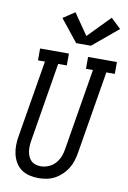

<svg xmlns="http://www.w3.org/2000/svg" viewBox="-105 -1045 745 1115"><g transform="rotate(10 267.5 -487.5)"><path d="M202 8Q175 8 148.5 1.5Q122 -5 101 -20Q80 -35 67 -57.5Q54 -80 48 -105.5Q42 -131 42.5 -159Q43 -187 48 -214L123 -665H82V-735H252V-665H201L125 -203Q122 -187 121 -170.5Q120 -154 122 -138Q124 -122 130 -107.5Q136 -93 146.5 -82.5Q157 -72 172.5 -67Q188 -62 204 -62Q227 -62 250 -71.5Q273 -81 289.5 -99.5Q306 -118 315 -141Q324 -164 327 -187L406 -665H365V-735H535V-665H485L404 -176Q400 -152 392.5 -128Q385 -104 371.5 -82.5Q358 -61 339 -43Q320 -25 297.5 -13Q275 -1 250.5 3.5Q226 8 202 8ZM283 -802 179 -932 248 -978 334 -853 461 -983 520 -927 370 -802Z"/></g></svg>

Font: Iosevka Slab Oblique
Style: Regular
Weight: 400
Italic angle: -9°
Monospace: yes
Designer: Belleve Invis
Foundry: Belleve Invis
Version: Version 11.1.1; ttfautohint (v1.8.3)